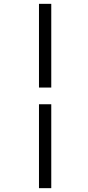

<svg xmlns="http://www.w3.org/2000/svg" viewBox="-20 -889 457 1000"><path d="M183 -433V-869H247V-433ZM183 91V-346H247V91Z"/></svg>

Font: Merriweather Sans Light
Style: Italic
Weight: 300
Italic angle: -7.5°
Designer: Eben Sorkin
Foundry: Eben Sorkin
Version: Version 2.001; ttfautohint (v1.8.3)